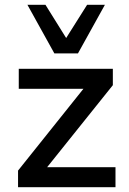

<svg xmlns="http://www.w3.org/2000/svg" viewBox="-20 -778 536 798"><path d="M55 0V-69L350 -438L352 -409H58V-492H449V-424L151 -52L150 -83H460V0ZM206 -556 94 -758H169L255 -620L342 -758H416L304 -556Z"/></svg>

Font: NunitoSans_10ptSemiBold
Style: Regular
Weight: 600
Designer: Vernon Adams
Foundry: Vernon Adams
Version: Version 3.101;gftools[0.9.27]